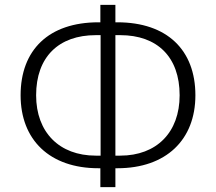

<svg xmlns="http://www.w3.org/2000/svg" viewBox="-20 -751 891 792"><path d="M394 21H456V-57H464C665 -57 786 -174 786 -358C786 -545 669 -659 464 -659H456V-731H394V-659H386C181 -659 65 -545 65 -358C65 -174 185 -57 386 -57H394ZM129 -358C129 -516 222 -606 375 -606H395V-109H375C225 -109 129 -205 129 -358ZM456 -109V-606H476C629 -606 721 -516 721 -358C721 -205 626 -109 476 -109Z"/></svg>

Font: Poppy and Pepper Light
Style: Regular
Weight: 300
Designer: Thy Ha
Foundry: Thy Ha
Version: Version 0.001;Glyphs 3.2 (3227)